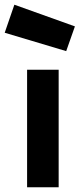

<svg xmlns="http://www.w3.org/2000/svg" viewBox="-48 -795 338 815"><path d="M67 0H201V-499H67ZM13 -775 -28 -656 233 -578 270 -683Z"/></svg>

Font: TitilliumText22L
Style: 999 wt
Weight: 900
Designer: Campivisivi
Foundry: Campivisivi
Version: 1.000